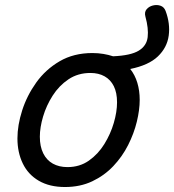

<svg xmlns="http://www.w3.org/2000/svg" viewBox="-20 -732 699 771"><path d="M241 19Q179 19 136 -6Q93 -31 71.5 -75.5Q50 -120 50 -176Q50 -229 69 -288.5Q88 -348 125.5 -400.5Q163 -453 219.5 -486Q276 -519 351 -519Q374 -519 395 -515.5Q416 -512 434 -506Q505 -509 537 -528.5Q569 -548 573 -583Q577 -618 564 -665Q559 -683 568.5 -694.5Q578 -706 594 -710Q610 -714 624.5 -709Q639 -704 645 -688Q664 -637 657.5 -589Q651 -541 614 -505.5Q577 -470 503 -455Q522 -431 531.5 -399.5Q541 -368 541 -331Q541 -291 529.5 -243.5Q518 -196 494.5 -149.5Q471 -103 435 -65Q399 -27 350.5 -4Q302 19 241 19ZM251 -61Q300 -61 337 -87Q374 -113 399 -153.5Q424 -194 437 -238.5Q450 -283 450 -321Q450 -360 437 -386Q424 -412 400 -425.5Q376 -439 343 -439Q293 -439 255 -413.5Q217 -388 191.5 -348Q166 -308 153 -264Q140 -220 140 -183Q140 -144 153.5 -116.5Q167 -89 192 -75Q217 -61 251 -61Z"/></svg>

Font: Playwrite IE
Style: Regular
Weight: 400
Designer: Veronika Burian, José Scaglione
Foundry: TypeTogether
Version: Version 1.002